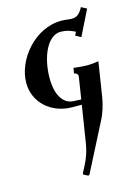

<svg xmlns="http://www.w3.org/2000/svg" viewBox="-111 -484 586 835"><g transform="rotate(-15 182.0 -67.0)"><path d="M23.7 -167.2C23.7 -80.6 94 -13.7 191.7 -13.7H232.7L206.5 151.6C201.2 185.8 191.9 214.1 176 244.9L159.9 275.9L160.4 281.7L180.7 291.7L185.8 289.3L296.1 73.7C310.5 47.4 322.3 6.8 326.7 -21.5L351.3 -177.7C339.4 -175.5 314.2 -172.9 302.7 -172.9C283.7 -172.9 255.4 -175.8 239 -177.7L235.1 -153.3C244.9 -153.3 252 -146.2 252 -137C252 -136 251.7 -134.3 250.7 -127.9L236.3 -36.4L206.3 -37.8C156.2 -37.8 127.2 -85 127.2 -160.4C127.2 -256.3 166.3 -344 225.1 -344C251 -344 269.3 -337.2 290.3 -326.9L282.5 -311.3L306.9 -297.9L363.3 -411.6L338.6 -424.6C322.3 -392.8 306.4 -386 287.8 -386C281.2 -386 274.4 -386.7 267.1 -387.7C259.8 -388.7 250 -389.6 240.5 -389.6C120.4 -389.6 23.7 -271 23.7 -167.2Z"/></g></svg>

Font: RisaltypS01
Style: Medium
Weight: 500
Italic angle: -9°
Designer: gluk
Foundry: gluk
Version: Version 0.24